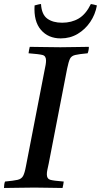

<svg xmlns="http://www.w3.org/2000/svg" viewBox="-32 -934 502 955"><path d="M-12 1Q-12 -6 -11 -15Q-10 -24 -7 -31Q36 -35 55.5 -39.5Q75 -44 83 -59Q91 -74 97 -107L189 -581Q193 -599 195 -611.5Q197 -624 197 -633Q197 -656 179.5 -660.5Q162 -665 110 -669Q112 -685 116 -701Q145 -701 188 -700Q231 -699 268 -699Q302 -699 342 -700Q382 -701 410 -701Q410 -684 404 -669Q361 -665 342 -660.5Q323 -656 316 -641.5Q309 -627 302 -593L210 -119Q206 -101 203.5 -89Q201 -77 201 -67Q201 -45 217 -40Q233 -35 285 -31Q284 -24 282.5 -15Q281 -6 279 1Q250 1 212 0Q174 -1 139 -1Q102 -1 59 0Q16 1 -12 1ZM172 -914Q175 -862 203 -841.5Q231 -821 277 -821Q324 -821 359.5 -842Q395 -863 420 -914Q428 -913 435.5 -911Q443 -909 450 -907Q442 -862 417 -825Q392 -788 354.5 -765.5Q317 -743 270 -743Q208 -743 171.5 -785.5Q135 -828 140 -907Q149 -909 155.5 -911Q162 -913 172 -914Z"/></svg>

Font: Tiro Tamil
Style: Italic
Weight: 400
Italic angle: -11°
Designer: Tamil: Fernando Mello & Fiona Ross, assisted by Kaja Sojewska. Latin: John Hudson with Paul Hanslow, assisted by Kaja So
Foundry: Tiro Typeworks Ltd.
Version: Version 1.52